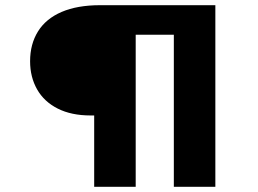

<svg xmlns="http://www.w3.org/2000/svg" viewBox="-20 -720 994 740"><path d="M343 0V-314L382 -275H329Q255 -275 202.5 -301.5Q150 -328 123 -375.5Q96 -423 96 -484Q96 -550 126.5 -599Q157 -648 217.5 -674Q278 -700 366 -700H810V0H650V-660L689 -586H422L503 -652V0Z"/></svg>

Font: Lexend Mega SemiBold
Style: Regular
Weight: 600
Designer: Bonnie Shaver-Troup, Thomas Jockin
Foundry: Lexend
Version: Version 1.007